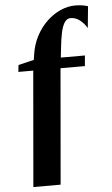

<svg xmlns="http://www.w3.org/2000/svg" viewBox="-64 -865 632 1080"><g transform="rotate(-5 252.0 -324.5)"><path d="M79.5 174 136 -478.5H52L56 -517L144.5 -538.5L148.5 -566Q157 -625 182.2 -672.2Q207.5 -719.5 243.2 -753.2Q279 -787 320.2 -805Q361.5 -823 402 -823Q428.5 -823 446.5 -819.5Q464.5 -816 474.5 -812.5L462.5 -690Q448 -716 423.8 -735.2Q399.5 -754.5 370.5 -754.5Q350.5 -754.5 337.2 -735Q324 -715.5 316 -679Q308 -642.5 303 -592.5L297 -538H433L427.5 -478.5H290L233.5 174Z"/></g></svg>

Font: Merriweather 96pt Black
Style: Regular
Weight: 900
Version: Version 2.100